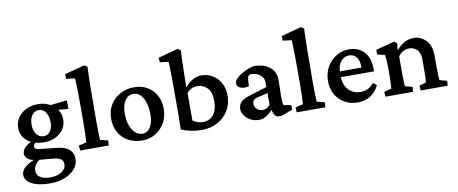

<svg xmlns="http://www.w3.org/2000/svg" viewBox="-64 -812 3004 1259"><g transform="rotate(-10 1438.0 -183.0)"><path d="M186 178.2Q107.9 178.2 63.2 155Q18.6 131.8 18.6 92.8Q18.6 40 115.7 3.9L147.9 8.3Q126 22.5 113.5 41Q101.1 59.6 101.1 80.1Q101.1 108.4 125 124Q148.9 139.6 191.9 139.6Q237.8 139.6 267.6 119.9Q297.4 100.1 297.4 69.3Q297.4 46.9 281 35.6Q264.6 24.4 226.1 21L133.3 13.2L124.5 9.3Q89.4 9.3 68.1 -5.6Q46.9 -20.5 46.9 -43.9Q46.9 -66.9 69.6 -87.9Q92.3 -108.9 132.3 -123L144 -108.9Q120.1 -91.8 120.1 -79.6Q120.1 -58.6 149.9 -56.2L261.7 -44.4Q375 -34.2 375 48.8Q375 85 350.1 114.3Q325.2 143.6 282.5 160.9Q239.7 178.2 186 178.2ZM190.4 -94.2Q123 -94.2 81.3 -128.2Q39.6 -162.1 39.6 -216.3Q39.6 -253.9 59.8 -283.7Q80.1 -313.5 114.5 -330.6Q148.9 -347.7 192.4 -347.7Q234.9 -347.7 268.3 -330.8Q301.8 -314 321 -285.2Q340.3 -256.3 340.3 -220.2Q340.3 -165.5 297.9 -129.9Q255.4 -94.2 190.4 -94.2ZM195.8 -133.8Q223.1 -133.8 239.5 -156Q255.9 -178.2 255.9 -216.3Q255.9 -257.8 238 -283.2Q220.2 -308.6 191.4 -308.6Q164.1 -308.6 147 -284.7Q129.9 -260.7 129.9 -222.2Q129.9 -182.6 148.2 -158.2Q166.5 -133.8 195.8 -133.8ZM385.7 -282.2 284.7 -291 257.8 -325.2 385.7 -339.4Z M414.1 0 411.6 -33.2 462.9 -45.4Q464.4 -57.1 465.8 -95.7Q467.3 -134.3 467.3 -184.6V-283.7Q467.3 -320.8 466.8 -359.1Q466.3 -397.5 465.6 -427.7Q464.8 -458 463.4 -471.2L405.3 -479L403.8 -509.8L537.6 -545.4L557.1 -532.7Q555.7 -499.5 554.7 -467.8Q553.7 -436 553.2 -396.7Q552.7 -357.4 552.7 -300.8L551.8 -181.2Q551.8 -129.4 552.7 -91.8Q553.7 -54.2 555.7 -45.4L606.4 -33.2L605 0Z M828.6 5.9Q775.4 5.9 735.4 -16.1Q695.3 -38.1 672.9 -77.4Q650.4 -116.7 650.4 -168Q650.4 -223.6 675.8 -263.7Q701.2 -303.7 742.4 -325.4Q783.7 -347.2 832 -347.2Q907.7 -347.2 954.6 -298.8Q1001.5 -250.5 1001.5 -173.8Q1001.5 -123 978.5 -82.3Q955.6 -41.5 916.3 -17.8Q877 5.9 828.6 5.9ZM836.4 -37.6Q870.1 -37.6 889.6 -69.1Q909.2 -100.6 909.2 -153.3Q909.2 -221.2 885 -263.2Q860.8 -305.2 820.8 -305.2Q786.1 -305.2 765.1 -272.9Q744.1 -240.7 744.1 -186Q744.1 -121.6 770.3 -79.6Q796.4 -37.6 836.4 -37.6Z M1087.4 -21.5Q1089.4 -61.5 1089.6 -97.2Q1089.8 -132.8 1089.8 -171.9V-283.7Q1089.8 -326.2 1089.4 -365.2Q1088.9 -404.3 1088.1 -432.9Q1087.4 -461.4 1086.4 -472.2L1028.8 -479L1027.3 -509.8L1159.2 -545.4L1178.7 -532.7Q1176.8 -500 1175.5 -467.8Q1174.3 -435.5 1173.6 -393.6Q1172.9 -351.6 1171.4 -289.6L1173.8 -288.6Q1191.4 -312.5 1220.5 -329.8Q1249.5 -347.2 1282.2 -347.2Q1320.8 -347.2 1354.2 -328.1Q1387.7 -309.1 1408.2 -272.9Q1428.7 -236.8 1428.7 -186.5Q1428.7 -131.8 1402.3 -88.1Q1376 -44.4 1329.8 -19.3Q1283.7 5.9 1224.1 5.9Q1152.8 5.9 1087.4 -21.5ZM1242.2 -43.9Q1282.7 -43.9 1309.3 -74.5Q1335.9 -105 1336.4 -168Q1336.9 -227.5 1309.3 -254.9Q1281.7 -282.2 1244.1 -282.2Q1200.2 -282.2 1173.3 -248.5V-65.9Q1186 -56.2 1203.9 -50Q1221.7 -43.9 1242.2 -43.9Z M1606.9 5.9Q1572.8 5.9 1547.6 -8.3Q1522.5 -22.5 1508.8 -43.5Q1495.1 -64.5 1495.1 -84.5Q1495.1 -112.3 1512.2 -130.4Q1529.3 -148.4 1567.4 -160.2L1689 -198.2V-231Q1689 -257.8 1665 -277.8Q1641.1 -297.9 1608.9 -297.9Q1592.8 -297.9 1586.9 -290.8Q1581.1 -283.7 1579.6 -264.2L1577.1 -222.7Q1542.5 -214.8 1519.8 -224.6Q1497.1 -234.4 1497.1 -256.8Q1497.1 -275.4 1520.5 -294.9Q1543.9 -314.5 1575.9 -329.1Q1607.9 -343.8 1633.8 -347.2Q1698.2 -347.2 1736.6 -315.9Q1774.9 -284.7 1775.9 -232.9L1773.4 -114.7Q1773.4 -74.7 1779.3 -62L1829.6 -52.7V-22.9L1784.2 -4.9Q1771 0 1760.3 2.9Q1749.5 5.9 1740.7 5.9Q1712.9 5.9 1702.6 -22.9L1691.4 -57.1L1705.6 -55.2Q1655.3 5.9 1606.9 5.9ZM1639.2 -53.7Q1666 -53.7 1689.5 -78.1V-157.2L1621.6 -141.6Q1585.9 -134.3 1585.9 -103Q1585.9 -84 1601.6 -68.8Q1617.2 -53.7 1639.2 -53.7Z M1856.4 0 1854 -33.2 1905.3 -45.4Q1906.7 -57.1 1908.2 -95.7Q1909.7 -134.3 1909.7 -184.6V-283.7Q1909.7 -320.8 1909.2 -359.1Q1908.7 -397.5 1908 -427.7Q1907.2 -458 1905.8 -471.2L1847.7 -479L1846.2 -509.8L1980 -545.4L1999.5 -532.7Q1998 -499.5 1997.1 -467.8Q1996.1 -436 1995.6 -396.7Q1995.1 -357.4 1995.1 -300.8L1994.1 -181.2Q1994.1 -129.4 1995.1 -91.8Q1996.1 -54.2 1998 -45.4L2048.8 -33.2L2047.4 0Z M2262.7 5.9Q2213.9 5.9 2175.8 -15.9Q2137.7 -37.6 2115.7 -75.9Q2093.8 -114.3 2093.8 -165Q2093.8 -219.7 2117.9 -260.7Q2142.1 -301.8 2180.9 -324.7Q2219.7 -347.7 2264.2 -347.2Q2330.1 -346.7 2366.2 -305.2Q2402.3 -263.7 2402.3 -193.8V-176.8H2167.5V-215.3H2336.4L2325.2 -199.7V-222.2Q2325.2 -262.7 2307.1 -285.4Q2289.1 -308.1 2257.8 -308.1Q2226.6 -308.1 2203.6 -281.2Q2180.7 -254.4 2180.7 -200.2V-187Q2180.7 -127.9 2211.2 -93.5Q2241.7 -59.1 2292 -59.1Q2318.8 -59.1 2340.6 -69.1Q2362.3 -79.1 2382.8 -103.5L2404.8 -83Q2382.3 -38.1 2345.5 -16.1Q2308.6 5.9 2262.7 5.9Z M2447.3 0 2444.8 -32.2 2493.7 -45.4Q2494.6 -50.8 2495.8 -71.3Q2497.1 -91.8 2497.6 -125.5L2498 -185.5Q2498 -210.4 2496.3 -231.7Q2494.6 -252.9 2491.7 -270.5L2441.4 -281.7V-313L2565.4 -345.7L2583.5 -332.5L2579.1 -288.6L2581.1 -287.6Q2631.8 -347.2 2695.8 -347.2Q2742.2 -347.2 2776.6 -312Q2811 -276.9 2811 -208.5V-125.5Q2811 -98.1 2812 -75Q2813 -51.8 2815.4 -45.4L2863.8 -32.2L2861.3 0H2681.2L2679.7 -32.2L2724.1 -45.4Q2725.6 -55.2 2726.8 -75.9Q2728 -96.7 2728 -122.6V-196.3Q2728 -244.1 2705.8 -264.4Q2683.6 -284.7 2656.7 -284.7Q2610.8 -284.7 2581.5 -244.6V-128.4Q2581.5 -97.7 2582.5 -74.7Q2583.5 -51.8 2585.4 -45.4L2633.3 -32.2L2630.9 0Z"/></g></svg>

Font: Lateef Medium
Style: Regular
Weight: 500
Designer: SIL International
Foundry: SIL International
Version: Version 4.200